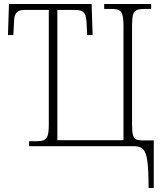

<svg xmlns="http://www.w3.org/2000/svg" viewBox="-20 -734 838 964"><path d="M726 210Q726 121 720 76Q714 31 698.5 15.5Q683 0 655 0H126V-25H162Q187 -25 200.5 -30.5Q214 -36 219.5 -54Q225 -72 225 -108V-684H101Q75 -684 63.5 -671Q52 -658 51 -636L47 -558H20L25 -714H440L445 -558H418L414 -628Q412 -660 400 -672Q388 -684 358 -684H268V-30H600V-604Q600 -641 594.5 -659.5Q589 -678 576 -683.5Q563 -689 539 -689H503V-714H739V-689H706Q681 -689 667 -683.5Q653 -678 648 -660Q643 -642 643 -605V-109Q643 -72 648 -55Q653 -38 664.5 -33.5Q676 -29 695 -29H752V210Z"/></svg>

Font: Noto Serif ExtraLight
Style: Regular
Weight: 200
Designer: Monotype Design Team
Foundry: Monotype Imaging Inc.
Version: Version 2.015; ttfautohint (v1.8.4.7-5d5b)